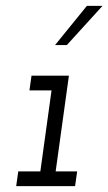

<svg xmlns="http://www.w3.org/2000/svg" viewBox="-20 -632 368 652"><path d="M42 -50 35 0H235L242 -50H169L214 -375H87L80 -325H155L117 -50ZM167 -479H207Q243 -518 267.5 -545.5Q292 -573 328 -612H275Q248 -579 221 -545.5Q194 -512 167 -479Z"/></svg>

Font: Josefin Slab Thin Medium
Style: Italic
Weight: 500
Italic angle: -12°
Version: Version 2.000